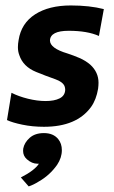

<svg xmlns="http://www.w3.org/2000/svg" viewBox="-20 -442 408 686"><path d="M137 11Q96 11 60 3.5Q24 -4 5 -13L21 -110.5Q46.5 -97.5 80 -89.2Q113.5 -81 143 -81Q174 -81 193 -90.5Q212 -100 213 -121Q213 -128 210.5 -134.5Q204 -149.5 177.5 -159Q143 -171 109 -185Q62.5 -204 49 -245Q44 -258 44 -273.5Q44 -285.5 46.5 -299Q56 -359 105.5 -390.8Q155 -422.5 233 -422.5Q300 -422.5 351 -409.5L333.5 -313.5Q292 -332 225.5 -332Q160 -332 158.5 -297.5Q158.5 -269.5 221 -251Q242.5 -244 264 -234.8Q285.5 -225.5 302.5 -211Q332 -184 332 -146.5Q332 -137 330.5 -125Q324 -86 305.5 -60Q254 11 137 11ZM82.5 224 54.5 192Q103.5 167 119 143H114.5Q104 143 94.5 139Q85 135 76 127Q62.5 115 62.5 97L63 89Q67 67.5 86 50.5Q105 33.5 137 33.5Q170.5 33.5 188 55Q201 71 201 94.5Q201 121.5 184 147Q157.5 184.5 118.5 206.5Q99.5 218.5 82.5 224Z"/></svg>

Font: Lucymar Sans SemiBold
Style: Italic
Weight: 600
Italic angle: -10°
Foundry: The League of Moveable Type (original font) / Main changes by Cristiano Sobral with portions from Mirco Monsees
Version: Version 2.00;August 30, 2020;FontCreator 13.0.0.2681 64-bit